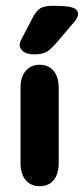

<svg xmlns="http://www.w3.org/2000/svg" viewBox="-20 -633 290 664"><path d="M51 -70Q51 -31 69 -10Q87 11 117 11Q148 11 165.5 -10Q183 -31 183 -70V-329Q183 -367 165.5 -388Q148 -409 117 -409Q87 -409 69 -388Q51 -367 51 -329ZM250 -584Q250 -593 244 -599.5Q238 -606 219.5 -609.5Q201 -613 164 -613Q134 -613 119.5 -604.5Q105 -596 91 -568L56 -501Q48 -487 48 -477Q48 -465 60.5 -455Q73 -445 98 -445Q125 -445 140 -453Q155 -461 177 -487L240 -561Q250 -575 250 -584Z"/></svg>

Font: Beiruti ExtraBold
Style: Regular
Weight: 800
Designer: Arlette Boutros
Foundry: Boutros
Version: Version 1.41